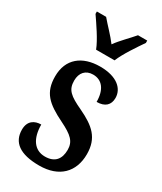

<svg xmlns="http://www.w3.org/2000/svg" viewBox="-196 -837 773 918"><g transform="rotate(30 191.0 -378.0)"><path d="M143 -606H245C263 -651 307 -715 333 -753V-766H282C257 -736 218 -699 194 -665C169 -699 131 -736 106 -766H55V-753C81 -715 126 -651 143 -606ZM184 10C294 10 355 -53 355 -151C355 -241 307 -281 223 -321C150 -355 126 -375 126 -426C126 -469 150 -496 191 -496C239 -496 270 -460 270 -391C316 -391 339 -414 339 -452C339 -502 296 -546 201 -546C103 -546 37 -495 37 -398C37 -309 79 -271 173 -225C240 -192 265 -169 265 -123C265 -73 241 -41 186 -41C127 -41 95 -89 95 -165C59 -165 27 -147 27 -98C27 -29 76 10 184 10Z"/></g></svg>

Font: Noto Serif Sinhala ExtraCondensed SemiBold
Style: Regular
Weight: 600
Width: 2
Designer: Jelle Bosma - Monotype Design Team
Foundry: Monotype Imaging Inc.
Version: Version 2.007